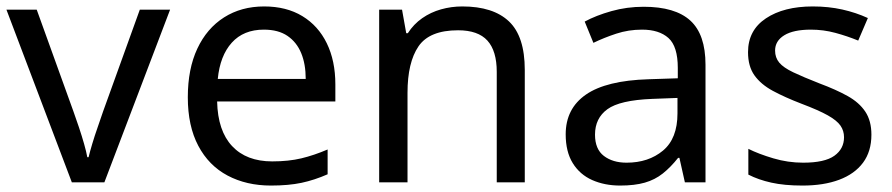

<svg xmlns="http://www.w3.org/2000/svg" viewBox="-20 -566 2770 596"><path d="M203 0 0 -536H94L208 -220Q216 -198 225 -171Q234 -144 241 -119.5Q248 -95 251 -78H255Q259 -95 266.5 -120Q274 -145 283.5 -172Q293 -199 300 -220L414 -536H508L304 0Z M800 -546Q869 -546 918.5 -516Q968 -486 994.5 -431.5Q1021 -377 1021 -304V-251H654Q656 -160 700.5 -112.5Q745 -65 825 -65Q876 -65 915.5 -74.5Q955 -84 997 -102V-25Q956 -7 916 1.5Q876 10 821 10Q745 10 686.5 -21Q628 -52 595.5 -113.5Q563 -175 563 -264Q563 -352 592.5 -415Q622 -478 675.5 -512Q729 -546 800 -546ZM799 -474Q736 -474 699.5 -433.5Q663 -393 656 -321H929Q929 -367 915 -401Q901 -435 872.5 -454.5Q844 -474 799 -474Z M1415 -546Q1511 -546 1560 -499.5Q1609 -453 1609 -349V0H1522V-343Q1522 -408 1493 -440Q1464 -472 1402 -472Q1313 -472 1279 -422Q1245 -372 1245 -278V0H1157V-536H1228L1241 -463H1246Q1264 -491 1290.5 -509.5Q1317 -528 1349 -537Q1381 -546 1415 -546Z M1978 -545Q2076 -545 2123 -502Q2170 -459 2170 -365V0H2106L2089 -76H2085Q2062 -47 2037.5 -27.5Q2013 -8 1981.5 1Q1950 10 1905 10Q1857 10 1818.5 -7Q1780 -24 1758 -59.5Q1736 -95 1736 -149Q1736 -229 1799 -272.5Q1862 -316 1993 -320L2084 -323V-355Q2084 -422 2055 -448Q2026 -474 1973 -474Q1931 -474 1893 -461.5Q1855 -449 1822 -433L1795 -499Q1830 -518 1878 -531.5Q1926 -545 1978 -545ZM2004 -259Q1904 -255 1865.5 -227Q1827 -199 1827 -148Q1827 -103 1854.5 -82Q1882 -61 1925 -61Q1993 -61 2038 -98.5Q2083 -136 2083 -214V-262Z M2685 -148Q2685 -96 2659 -61Q2633 -26 2585 -8Q2537 10 2471 10Q2415 10 2374.5 1Q2334 -8 2303 -24V-104Q2335 -88 2380.5 -74.5Q2426 -61 2473 -61Q2540 -61 2570 -82.5Q2600 -104 2600 -140Q2600 -160 2589 -176Q2578 -192 2549.5 -208Q2521 -224 2468 -244Q2416 -264 2379 -284Q2342 -304 2322 -332Q2302 -360 2302 -404Q2302 -472 2357.5 -509Q2413 -546 2503 -546Q2552 -546 2594.5 -536.5Q2637 -527 2674 -510L2644 -440Q2610 -454 2573 -464Q2536 -474 2497 -474Q2443 -474 2414.5 -456.5Q2386 -439 2386 -409Q2386 -387 2399 -371.5Q2412 -356 2442.5 -341.5Q2473 -327 2524 -307Q2575 -288 2611 -268Q2647 -248 2666 -219.5Q2685 -191 2685 -148Z"/></svg>

Font: Noto Sans Hebrew
Style: Regular
Weight: 400
Designer: Monotype Design Team
Foundry: Monotype Imaging Inc.
Version: Version 2.003;January 10, 2023;FontCreator 14.0.0.2877 64-bi